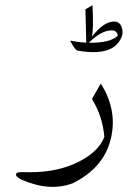

<svg xmlns="http://www.w3.org/2000/svg" viewBox="-20 -537 500 752"><path d="M372.6 -206.1Q375 -210 377 -206.1Q441.4 -101.6 413.3 9.5Q385.3 120.6 266.1 180.2Q176.8 214.8 67.4 168Q41 156.2 43 145Q44.4 135.7 71.8 137.2Q185.5 141.1 265.6 106.9Q363.3 65.4 388.7 -1Q381.8 -80.6 341.8 -146.5Q340.3 -149.4 341.8 -152.3ZM342.3 -516.6Q347.2 -420.9 339.4 -392.6Q386.7 -453.6 427.7 -452.6Q448.2 -451.7 455.1 -433.6Q465.3 -410.2 454.1 -387.2Q439.5 -357.4 410.6 -344.7Q365.2 -324.2 283.2 -338.9Q274.9 -340.3 256.8 -373.5Q253.9 -378.4 258.8 -377.4Q285.6 -371.6 317.9 -370.1L314.5 -500.5ZM418.5 -418Q377 -418.5 328.1 -369.6Q411.1 -368.2 441.4 -397Q438 -418 418.5 -418Z"/></svg>

Font: Amiri Typewriter
Style: Regular
Weight: 400
Monospace: yes
Designer: Khaled Hosny
Version: Version 1.1